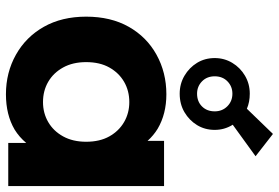

<svg xmlns="http://www.w3.org/2000/svg" viewBox="-170 -784 962 663"><g transform="rotate(90 311.5 -453.0)"><path d="M306 8Q231 8 169.5 -26.5Q108 -61 73 -123Q38 -185 38 -269Q38 -354 73 -416Q108 -478 169.5 -512Q231 -546 306 -546Q374 -546 425 -516Q448 -502 467 -481V-538H623V0H474V-62Q454 -38 428 -22Q377 8 306 8ZM333 -120Q371 -120 402 -138Q433 -156 451.5 -189.5Q470 -223 470 -269Q470 -316 451.5 -349Q433 -382 402 -400Q371 -418 333 -418Q294 -418 263 -400Q232 -382 213.5 -349Q195 -316 195 -269Q195 -223 213.5 -189.5Q232 -156 263 -138Q294 -120 333 -120ZM304 -592Q270 -592 242 -608.5Q214 -625 197.5 -652Q181 -679 181 -713Q181 -746 197.5 -773.5Q214 -801 242 -817.5Q270 -834 304 -834Q333 -834 356 -824L443 -914L520 -854L411 -775Q412 -774 412 -774Q429 -746 429 -713Q429 -679 412.5 -652Q396 -625 368 -608.5Q340 -592 304 -592ZM304 -652Q331 -652 348 -669Q365 -686 365 -713Q365 -739 347.5 -756.5Q330 -774 304 -774Q279 -774 261.5 -757Q244 -740 244 -713Q244 -686 261.5 -669Q279 -652 304 -652Z"/></g></svg>

Font: Montserrat Z
Style: Bold
Weight: 700
Designer: Julieta Ulanovsky
Foundry: Julieta Ulanovsky
Version: Version 8.000